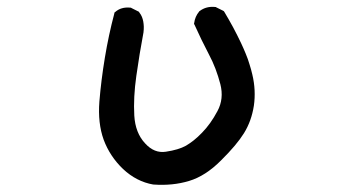

<svg xmlns="http://www.w3.org/2000/svg" viewBox="-20 -515 1040 548"><path d="M417.5 11.7Q369.6 3.4 331.1 -32.7Q293.5 -68.8 275.9 -116.2Q258.8 -163.6 263.7 -225.6Q268.6 -285.6 279.3 -350.3Q290 -415 306.2 -476.1L306.6 -479L309.1 -481Q325.7 -495.6 351.6 -493.2H353.5L355 -492.2L374.5 -482.4L376.5 -481.4L377.9 -479Q382.3 -473.6 385 -467Q387.7 -460.4 388.9 -453.6Q390.1 -446.8 390.4 -439.2Q390.6 -431.6 389.6 -423.3V-422.9Q377.9 -360.8 369.1 -298.3Q360.4 -236.8 363.3 -185.1Q366.2 -135.7 394 -106Q420.4 -76.7 453.6 -82Q489.7 -87.4 510.7 -99.1Q521.5 -105.5 533 -114.5Q544.4 -123.5 556.6 -136.2Q581.1 -161.1 600.6 -197.8Q619.6 -232.9 608.9 -274.9Q603 -297.4 595 -318.6Q586.9 -339.8 576.2 -359.9Q554.7 -400.9 535.2 -444.3L533.7 -446.8L534.2 -449.2Q536.6 -467.8 548.3 -481.9L548.8 -482.9L549.8 -483.4Q568.4 -497.6 593.8 -495.1H595.7L597.2 -494.1L616.7 -484.4L619.1 -482.9L620.6 -480.5Q627 -469.7 633.3 -458.7Q639.6 -447.8 645.5 -436.8Q651.4 -425.8 657 -414.6Q662.6 -403.3 668 -392.1Q671.9 -384.3 675 -376.7Q678.2 -369.1 681.4 -361.6Q684.6 -354 687.3 -346.4Q689.9 -338.9 692.1 -331.5Q694.3 -324.2 696.5 -316.9Q698.7 -309.6 700.2 -302.2Q710.9 -257.3 704.6 -213.4Q697.8 -169.4 676.3 -134.8Q655.3 -101.1 611.3 -57.6Q566.9 -12.7 519.5 1.5Q472.7 15.6 418.5 11.7H418Z"/></svg>

Font: NaikaiFont
Style: Bold
Weight: 700
Version: Version 1.89